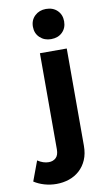

<svg xmlns="http://www.w3.org/2000/svg" viewBox="-191 -827 604 1078"><g transform="rotate(-10 111.0 -288.0)"><path d="M152 -777Q192 -777 216.5 -753Q241 -729 241 -691Q241 -653 216.5 -629Q192 -605 152 -605Q114 -605 88.5 -629Q63 -653 63 -691Q63 -729 88.5 -753Q114 -777 152 -777ZM229 16Q229 62 214 96.5Q199 131 173 154.5Q147 178 113 189.5Q79 201 41 201Q6 201 -27 191.5Q-60 182 -86 165L-44 52Q-12 73 19 73Q44 73 60 58Q76 43 76 10V-538H229Z"/></g></svg>

Font: Montserrat Semi Bold
Style: Regular
Weight: 600
Designer: Julieta Ulanovsky
Foundry: Julieta Ulanovsky
Version: Version 3.001 September 28, 2015